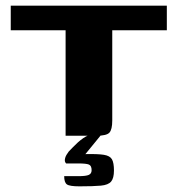

<svg xmlns="http://www.w3.org/2000/svg" viewBox="-20 -480 628 679"><path d="M18 -460H570V-373H377V-54Q377 -22 367 -11Q357 0 322 0H212V-373H18ZM261 179Q226 179 216.5 172Q207 165 207 143Q210 143 222 143Q234 143 257 143Q284 143 294 138.5Q304 134 304 122Q304 106 294.5 102Q285 98 257 98H214Q213 98 210.5 93Q208 88 210.5 78.5Q213 69 223 56Q230 49 238 40.5Q246 32 255.5 23.5Q265 15 274.5 8.5Q284 2 292 -1H336L282 65Q326 64 347.5 67.5Q369 71 376 83.5Q383 96 383 123Q383 150 373 162Q363 174 337 176.5Q311 179 261 179Z"/></svg>

Font: Genos Thin
Style: Bold
Weight: 700
Version: Version 1.010